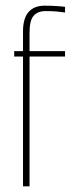

<svg xmlns="http://www.w3.org/2000/svg" viewBox="-20 -656 249 676"><path d="M61 0V-457H30V-476H61V-546Q61 -567 65.5 -584Q70 -601 79.5 -612.5Q89 -624 103.5 -630Q118 -636 137 -636Q150 -636 163.5 -635.5Q177 -635 189.5 -634Q202 -633 209 -632V-612Q196 -614 180 -615.5Q164 -617 141 -617Q113 -617 98.5 -600.5Q84 -584 84 -541V-476H209V-457H84V0Z"/></svg>

Font: Alumni Sans Thin
Style: Regular
Weight: 100
Designer: Robert E. Leuschke
Foundry: Robert E. Leuschke
Version: Version 1.018